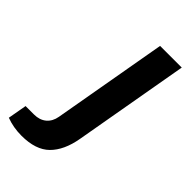

<svg xmlns="http://www.w3.org/2000/svg" viewBox="-360 -595 863 863"><g transform="rotate(45 71.0 -164.0)"><path d="M-39.1 199.2Q-90.8 199.2 -136.2 182.1L-120.1 91.8H-66.9Q-31.2 91.8 -8.5 72.8Q14.2 53.7 20 20L116.2 -526.9H253.9L157.2 22.9Q142.1 108.9 96.7 154.1Q51.3 199.2 -39.1 199.2Z"/></g></svg>

Font: Archivo Expanded SemiBold
Style: Italic
Weight: 600
Width: 7
Italic angle: -10°
Designer: Hector Gatti
Foundry: Omnibus-Type
Version: Version 2.001